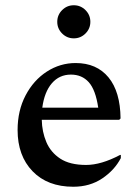

<svg xmlns="http://www.w3.org/2000/svg" viewBox="-20 -701 527 731"><path d="M259 10Q161 10 104 -49Q47 -108 47 -206Q47 -280 77.5 -338Q108 -396 158.5 -428.5Q209 -461 268 -461Q348 -461 393 -406.5Q438 -352 439 -250L434 -245H139Q140 -199 156.5 -160Q173 -121 209.5 -97Q246 -73 308 -73Q365 -73 437 -111H440V-99Q416 -53 369 -21.5Q322 10 259 10ZM250 -417Q206 -417 177.5 -384Q149 -351 141 -291H354Q344 -359 318 -388Q292 -417 250 -417ZM261 -555Q235 -555 216.5 -573.5Q198 -592 198 -618Q198 -644 216.5 -662.5Q235 -681 261 -681Q287 -681 305.5 -662.5Q324 -644 324 -618Q324 -592 305.5 -573.5Q287 -555 261 -555Z"/></svg>

Font: Spectral Medium
Style: Regular
Weight: 500
Designer: Jean-Baptiste Levee
Foundry: Production Type
Version: Version 2.001